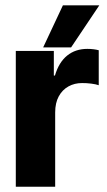

<svg xmlns="http://www.w3.org/2000/svg" viewBox="-20 -709 406 729"><path d="M40 0V-515.6H184.4V-422.3H188.7Q203.4 -472.3 234.9 -497.9Q266.4 -523.4 311.5 -523.4Q323.6 -523.4 335.1 -522Q346.5 -520.6 354.9 -518.2V-385.4Q344.7 -389.2 326.4 -391.5Q308.1 -393.8 291.8 -393.6Q263.5 -393.8 240.1 -381Q216.7 -368.1 203.1 -343.2Q189.5 -318.3 189.5 -282.2V0ZM143.9 -529.1 218.8 -688.7H357L250 -529.1Z"/></svg>

Font: Inter Display V
Style: Regular
Weight: 400
Designer: Rasmus Andersson
Foundry: rsms
Version: Version 3.015;git-src